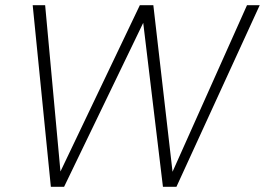

<svg xmlns="http://www.w3.org/2000/svg" viewBox="-20 -720 1021 740"><path d="M176 0 106 -700H154L213 -59L519 -700H571L645 -58L932 -700H981L660 0H608L532 -632L227 0Z"/></svg>

Font: DM Sans 18pt ExtraLight
Style: Italic
Weight: 250
Italic angle: -10°
Designer: Colophon Foundry, Jonny Pinhorn
Foundry: Colophon Foundry
Version: Version 4.004;gftools[0.9.30]